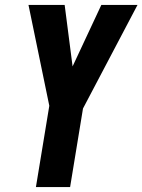

<svg xmlns="http://www.w3.org/2000/svg" viewBox="-20 -755 575 775"><path d="M125 0 179 -328 95 -735H241L273 -487L389 -735H535L315 -317L263 0Z"/></svg>

Font: Iosevka Heavy Oblique
Style: Regular
Weight: 900
Italic angle: -9°
Monospace: yes
Designer: Belleve Invis
Foundry: Belleve Invis
Version: Version 32.5.0; ttfautohint (v1.8.4)